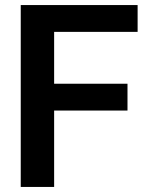

<svg xmlns="http://www.w3.org/2000/svg" viewBox="-20 -739 580 759"><path d="M62 -719H524V-613H194V-408H484V-302H194V0H62Z"/></svg>

Font: Freesentation 7 Bold
Style: Regular
Weight: 700
Designer: glyphs from Roboto by Christian Robertson / Hangul glyphs from Noto Sans CJK(Source Han Sans) by Jang Soo-young and Kang
Foundry: PT&
Version: Version 2.001